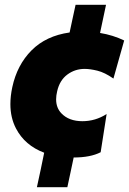

<svg xmlns="http://www.w3.org/2000/svg" viewBox="-20 -647 540 804"><path d="M134.5 137Q142.5 98.5 150.5 63Q158 27 165 -7.5Q84 -38 47 -109Q23.5 -154 23.5 -211Q23.5 -244.5 31.5 -282Q51.5 -375 112 -436Q172.5 -497 271.5 -511Q277.5 -539.5 283.8 -568.5Q290 -597.5 296.5 -627H424Q411.5 -567 399 -509Q453.5 -500 500 -477.5L455 -318Q418.5 -343.5 387.8 -351Q357 -358.5 334.5 -358.5Q294 -358.5 262 -334.8Q230 -311 219.5 -265.5Q215 -247 215 -231Q215 -195.5 237 -172.5Q268.5 -139.5 325 -139.5Q379.5 -139.5 426.5 -169.5L401.5 -9.5Q358.5 12.5 288.5 12.5Q282 43 275.5 74Q269 105 262 137Z"/></svg>

Font: Heraclito ExtraBold
Style: Italic
Weight: 800
Italic angle: -12°
Designer: Kostas Bartsokas (font) & Cristiano Sobral (main changes)
Foundry: Kostas Bartsokas (font) & Cristiano Sobral (main changes)
Version: Version 1.00;July 8, 2020;FontCreator 13.0.0.2655 64-bit